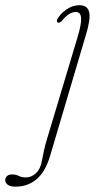

<svg xmlns="http://www.w3.org/2000/svg" viewBox="-150 -467 396 738"><path d="M180.5 -334 42.5 132.5Q24 194 -9.8 222.2Q-43.5 250.5 -91 250.5Q-110.5 250.5 -120.2 243.2Q-130 236 -130 225.5Q-130 217.5 -123.8 210.5Q-117.5 203.5 -103.5 203.5Q-88.5 203.5 -77.8 209.2Q-67 215 -50 215Q-28.5 215 -10.8 197.8Q7 180.5 12 146Q15 131 19.2 111Q23.5 91 31 66.5L147.5 -322Q163 -373 161.8 -397Q160.5 -421 141 -421Q129.5 -421 116 -413Q102.5 -405 87 -386Q80.5 -378.5 73.5 -380Q66.5 -381.5 69.5 -391.5Q80 -412.5 104.2 -429.8Q128.5 -447 155 -447Q187 -447 192.8 -419.8Q198.5 -392.5 180.5 -334Z"/></svg>

Font: Fraunces 72pt Soft Thin
Style: Italic
Weight: 100
Italic angle: -16°
Version: Version 1.000;[0bf87f6ff]